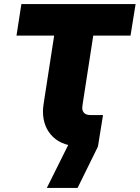

<svg xmlns="http://www.w3.org/2000/svg" viewBox="-20 -720 686 943"><path d="M210 203 330 -38 464 -32 461 0 361 203ZM384 0Q290 0 240.5 -47.5Q191 -95 191 -173Q191 -186 193 -200.5Q195 -215 197 -228L246 -545H61L85 -700H646L621 -545H438L388 -222Q387 -214 385.5 -205.5Q384 -197 384 -190Q384 -174 394 -164.5Q404 -155 424 -155H486L461 0Z"/></svg>

Font: MuseoModerno Thin ExtraBold
Style: Italic
Weight: 800
Italic angle: -9°
Version: Version 1.003